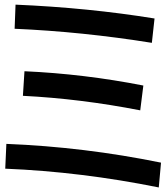

<svg xmlns="http://www.w3.org/2000/svg" viewBox="-20 -781 727 839"><path d="M7.8 -152.3Q347.7 -138.7 683.6 -70.3L673.8 38.1Q335 -30.3 2.9 -43.9ZM86.9 -469.7Q347.7 -458 606.4 -407.2L592.8 -298.8Q332 -349.6 80.1 -362.3ZM47.9 -760.7Q366.2 -747.1 655.3 -700.2L643.6 -593.8Q338.9 -642.6 43.9 -655.3Z"/></svg>

Font: RobotoJAA
Style: Medium
Weight: 500
Version: Version 2.05; 2016-11-05